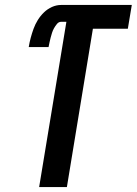

<svg xmlns="http://www.w3.org/2000/svg" viewBox="-20 -755 552 775"><path d="M138 0 248 -667H227Q217 -667 210 -658.5Q203 -650 198 -641Q193 -632 190 -622.5Q187 -613 184.5 -603.5Q182 -594 180 -584.5Q178 -575 176 -565H96Q99 -584 104 -602.5Q109 -621 115.5 -639Q122 -657 132.5 -674Q143 -691 157.5 -705Q172 -719 190 -727Q208 -735 227 -735H512L496 -639H355L250 0Z"/></svg>

Font: Iosevka Term Curly Oblique
Style: Bold
Weight: 700
Italic angle: -9°
Designer: Belleve Invis
Foundry: Belleve Invis
Version: Version 32.3.0